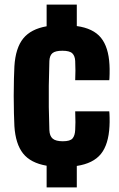

<svg xmlns="http://www.w3.org/2000/svg" viewBox="-20 -820 519 840"><path d="M184 0V-95Q114 -107 81 -148.5Q48 -190 43 -268Q42 -288 41 -324Q40 -360 40 -400.5Q40 -441 41 -476Q42 -511 43 -530Q48 -610 81.5 -651.5Q115 -693 184 -705V-800H316V-706Q388 -696 421.5 -655Q455 -614 459 -536Q460 -520 459.5 -496.5Q459 -473 458 -469H309Q310 -484 310 -511Q310 -538 309 -553Q308 -575 296.5 -586.5Q285 -598 253 -598Q222 -598 209.5 -587.5Q197 -577 196 -553Q194 -492 193.5 -444.5Q193 -397 193.5 -351.5Q194 -306 196 -251Q197 -225 210.5 -213.5Q224 -202 255 -202Q287 -202 297.5 -214.5Q308 -227 309 -252Q310 -267 310 -285.5Q310 -304 309 -333H458Q459 -327 459.5 -306Q460 -285 459 -268Q455 -188 421.5 -146.5Q388 -105 316 -94V0Z"/></svg>

Font: Big Shoulders Text Black
Style: Regular
Weight: 900
Designer: Patric King
Foundry: XO Type Co
Version: Version 1.000; ttfautohint (v1.8.2)